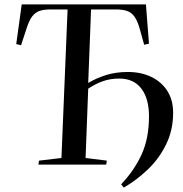

<svg xmlns="http://www.w3.org/2000/svg" viewBox="-20 -750 834 875"><path d="M158 -18 260 -30 288 -707H211Q181 -707 161 -700.5Q141 -694 126.5 -675Q112 -656 100 -617L76 -544L54 -549L79 -730H645L659 -551L637 -546L619 -611Q608 -652 594 -672.5Q580 -693 559.5 -700Q539 -707 507 -707H395L382 -372Q419 -394 463.5 -408Q508 -422 563 -422Q622 -422 668.5 -400Q715 -378 742 -336.5Q769 -295 769 -236Q769 -158 737.5 -93Q706 -28 654.5 21.5Q603 71 544 105L532 90Q592 27 625.5 -46.5Q659 -120 659 -220Q659 -301 624 -346.5Q589 -392 524 -392Q483 -392 449 -380Q415 -368 382 -346L370 -30L467 -18L464 0H155Z"/></svg>

Font: Literata 72pt Medium
Style: Italic
Weight: 500
Italic angle: -2°
Designer: Latin by Veronika Burian and Jose Scaglione. Greek by Irene Vlachou. Cyrillic by Vera Evstafieva
Foundry: TypeTogether
Version: Version 3.002